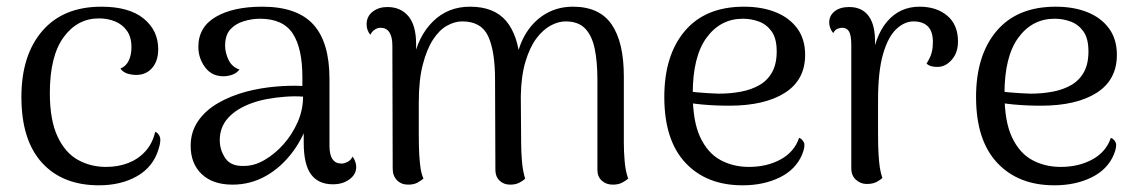

<svg xmlns="http://www.w3.org/2000/svg" viewBox="-20 -541 3405 574"><path d="M276 13Q167 13 105.5 -54.5Q44 -122 44 -251Q44 -376 106.5 -448.5Q169 -521 283 -521Q366 -521 409.5 -485.5Q453 -450 453 -394Q453 -359 435 -338Q417 -317 387 -317Q374 -317 361 -321Q348 -325 340 -336Q357 -343 365 -360Q373 -377 373 -400Q373 -430 359.5 -449Q346 -468 324 -477Q302 -486 276 -486Q211 -486 170 -429.5Q129 -373 129 -263Q129 -182 152 -133Q175 -84 213 -63Q251 -42 297 -42Q333 -42 363 -53.5Q393 -65 414.5 -88.5Q436 -112 444 -147Q454 -143 458 -131.5Q462 -120 454 -95Q438 -42 390 -14.5Q342 13 276 13Z M975 10Q932 10 910 -19.5Q888 -49 888 -114V-203L907 -194Q890 -134 855.5 -87.5Q821 -41 775 -15Q729 11 675 11Q616 11 583 -20.5Q550 -52 550 -105Q550 -146 571.5 -178Q593 -210 630.5 -232Q668 -254 716 -267Q758 -278 802.5 -282Q847 -286 884 -284V-310Q884 -397 855 -441Q826 -485 757 -485Q733 -485 708.5 -477.5Q684 -470 668.5 -453Q653 -436 653 -404Q653 -384 663 -362.5Q673 -341 696 -333Q687 -322 674 -317.5Q661 -313 648 -313Q613 -313 593 -340Q573 -367 573 -401Q573 -460 625 -490.5Q677 -521 764 -521Q868 -521 916.5 -468Q965 -415 965 -305V-105Q965 -52 1001 -52Q1009 -52 1019 -57Q1029 -62 1034 -73Q1040 -65 1042.5 -56.5Q1045 -48 1045 -42Q1045 -20 1025 -5Q1005 10 975 10ZM711 -45Q740 -45 770.5 -62.5Q801 -80 827 -109Q853 -138 869.5 -175Q886 -212 886 -252Q863 -254 834.5 -252Q806 -250 779 -245Q752 -240 731 -232Q687 -216 662 -188.5Q637 -161 637 -122Q637 -92 654 -67.5Q671 -43 711 -45Z M1845 -114Q1845 -88 1847.5 -58.5Q1850 -29 1858 -7Q1850 0 1839 5.5Q1828 11 1812 11Q1792 11 1779 -1Q1766 -13 1766 -33V-303Q1766 -356 1758 -395Q1750 -434 1729.5 -455.5Q1709 -477 1671 -477Q1649 -477 1626 -464.5Q1603 -452 1583.5 -426Q1564 -400 1551 -357Q1538 -314 1537 -254L1538 -114Q1538 -88 1540.5 -58.5Q1543 -29 1550 -7Q1543 0 1532 5.5Q1521 11 1505 11Q1486 11 1473.5 -1Q1461 -13 1461 -33L1460 -303Q1460 -388 1439.5 -432.5Q1419 -477 1362 -477Q1339 -477 1316 -464Q1293 -451 1274.5 -422.5Q1256 -394 1244 -348Q1232 -302 1232 -235Q1232 -177 1232 -138.5Q1232 -100 1233.5 -76.5Q1235 -53 1237.5 -37Q1240 -21 1246 -7Q1240 -2 1229 4.5Q1218 11 1200 11Q1180 11 1167 -2Q1154 -15 1154 -37L1153 -405Q1153 -431 1144 -444.5Q1135 -458 1118 -458Q1109 -458 1100.5 -452.5Q1092 -447 1087 -437Q1076 -451 1076 -468Q1076 -492 1094 -506Q1112 -520 1138 -520Q1178 -520 1201 -492.5Q1224 -465 1224 -409V-342L1215 -357Q1229 -432 1274 -476.5Q1319 -521 1385 -521Q1457 -521 1493 -478.5Q1529 -436 1535 -355L1523 -359Q1531 -408 1554.5 -444.5Q1578 -481 1613.5 -501Q1649 -521 1693 -521Q1772 -521 1808.5 -468Q1845 -415 1845 -313Z M2200 13Q2092 13 2029 -54.5Q1966 -122 1966 -251Q1966 -376 2027.5 -448.5Q2089 -521 2204 -521Q2258 -521 2299 -504.5Q2340 -488 2363.5 -456Q2387 -424 2387 -377Q2387 -302 2326.5 -263.5Q2266 -225 2160 -225Q2118 -225 2080 -228.5Q2042 -232 2003 -240L2005 -273Q2030 -268 2063.5 -265Q2097 -262 2129 -261Q2164 -261 2195.5 -267Q2227 -273 2251 -287Q2275 -301 2288.5 -325.5Q2302 -350 2302 -387Q2302 -426 2287 -447Q2272 -468 2249 -476.5Q2226 -485 2201 -485Q2134 -485 2092.5 -428.5Q2051 -372 2051 -261Q2051 -178 2073.5 -130.5Q2096 -83 2134 -62.5Q2172 -42 2219 -42Q2273 -42 2314 -64.5Q2355 -87 2369 -129Q2379 -125 2383.5 -114.5Q2388 -104 2378 -79Q2359 -34 2311 -10.5Q2263 13 2200 13Z M2571 9Q2553 9 2539 -3.5Q2525 -16 2525 -38V-406Q2525 -435 2518.5 -446.5Q2512 -458 2497 -458Q2492 -458 2484 -455Q2476 -452 2471 -442Q2459 -457 2459 -474Q2459 -494 2475 -507Q2491 -520 2519 -520Q2557 -520 2577 -493Q2597 -466 2596 -411V-345H2584Q2594 -432 2632 -476.5Q2670 -521 2729 -521Q2780 -521 2812 -494Q2844 -467 2844 -417Q2844 -384 2826 -363Q2808 -342 2785 -341Q2761 -340 2750 -351Q2762 -370 2765.5 -384.5Q2769 -399 2769 -415Q2769 -447 2754 -462Q2739 -477 2711 -477Q2684 -477 2659.5 -454Q2635 -431 2620 -379.5Q2605 -328 2605 -241Q2605 -182 2605 -143Q2605 -104 2606.5 -79.5Q2608 -55 2610.5 -39Q2613 -23 2618 -9Q2612 -3 2600.5 3Q2589 9 2571 9Z M3132 13Q3024 13 2961 -54.5Q2898 -122 2898 -251Q2898 -376 2959.5 -448.5Q3021 -521 3136 -521Q3190 -521 3231 -504.5Q3272 -488 3295.5 -456Q3319 -424 3319 -377Q3319 -302 3258.5 -263.5Q3198 -225 3092 -225Q3050 -225 3012 -228.5Q2974 -232 2935 -240L2937 -273Q2962 -268 2995.5 -265Q3029 -262 3061 -261Q3096 -261 3127.5 -267Q3159 -273 3183 -287Q3207 -301 3220.5 -325.5Q3234 -350 3234 -387Q3234 -426 3219 -447Q3204 -468 3181 -476.5Q3158 -485 3133 -485Q3066 -485 3024.5 -428.5Q2983 -372 2983 -261Q2983 -178 3005.5 -130.5Q3028 -83 3066 -62.5Q3104 -42 3151 -42Q3205 -42 3246 -64.5Q3287 -87 3301 -129Q3311 -125 3315.5 -114.5Q3320 -104 3310 -79Q3291 -34 3243 -10.5Q3195 13 3132 13Z"/></svg>

Font: Arima
Style: Regular
Weight: 400
Designer: Joana Correia and Natanael Gama
Foundry: NDISCOVER
Version: Version 1.101;gftools[0.9.23]